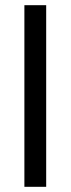

<svg xmlns="http://www.w3.org/2000/svg" viewBox="-20 -720 272 740"><path d="M74 0V-700H158V0Z"/></svg>

Font: Firefly Display
Style: Regular
Weight: 400
Designer: Colophon Foundry, Jonny Pinhorn
Foundry: Colophon Foundry
Version: Version 1.200; ttfautohint (v1.8.3)